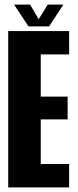

<svg xmlns="http://www.w3.org/2000/svg" viewBox="-20 -809 336 829"><path d="M15.5 0H278.5V-101H156V-293.5H272V-392H156V-574H278.5V-675H15.5ZM103 -695H192L253.5 -789H186L147 -726L110 -789H41Z"/></svg>

Font: Anybody ExtraCondensed
Style: Bold
Weight: 700
Width: 2
Version: Version 1.113;gftools[0.9.25]